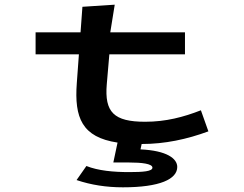

<svg xmlns="http://www.w3.org/2000/svg" viewBox="-20 -603 1040 820"><path d="M132 -371H317L308 -248C297 -100 330 -17 482 6L464 91H532C584 91 631 96 631 113C631 129 591 132 531 132C465 132 399 126 349 106L307 166C369 187 435 197 505 197C663 197 737 162 737 110C737 74 692 40 580 35L585 12C684 12 778 -8 870 -42L838 -132C764 -103 688 -83 600 -83C466 -83 426 -124 436 -243L447 -371H770V-465H451L470 -583L332 -574L324 -465H132Z"/></svg>

Font: Inconsolata UltraExpanded
Style: Bold
Weight: 700
Width: 9
Monospace: yes
Designer: Raph Levien, Cyreal, Brenton Simpson
Foundry: Raph Levien, Cyreal, Google
Version: Version 3.100